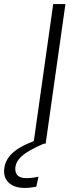

<svg xmlns="http://www.w3.org/2000/svg" viewBox="-91 -705 392 942"><path d="M230 -685 133 0H124Q48 32 16 61Q-16 90 -16 124Q-16 169 39 169Q66 169 98 162L87 211Q57 217 31 217Q-18 217 -44.5 194.5Q-71 172 -71 136Q-71 89 -37 53Q-3 17 75 -13L170 -685Z"/></svg>

Font: FiraGO Light
Style: Italic
Weight: 300
Italic angle: -8°
Designer: bBox Type GmbH
Foundry: bBox Type GmbH
Version: Version 1.001